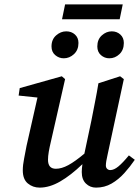

<svg xmlns="http://www.w3.org/2000/svg" viewBox="-20 -842 635 876"><path d="M418 14Q391 14 372 -4.5Q353 -23 353 -57Q353 -72 356 -93Q303 -42 254.5 -14Q206 14 161 14Q130 14 107 -5Q84 -24 84 -65Q84 -89 90 -118.5Q96 -148 101 -176L151 -397L65 -406L70 -440L262 -494L277 -481L212 -195Q206 -170 202.5 -149.5Q199 -129 199 -113Q199 -72 235 -72Q261 -72 291.5 -88.5Q322 -105 365 -141L397 -292Q405 -334 413.5 -376.5Q422 -419 429 -462L528 -494L545 -481L471 -137Q463 -103 463 -87Q463 -77 469 -71.5Q475 -66 483 -66Q500 -66 520 -82.5Q540 -99 568 -133L595 -113Q574 -82 547.5 -52.5Q521 -23 489 -4.5Q457 14 418 14ZM271 -576Q249 -576 232 -590.5Q215 -605 215 -630Q215 -662 236 -680.5Q257 -699 282 -699Q306 -699 322 -684.5Q338 -670 338 -646Q338 -614 317.5 -595Q297 -576 271 -576ZM479 -576Q457 -576 440.5 -590.5Q424 -605 424 -630Q424 -662 444.5 -680.5Q465 -699 490 -699Q513 -699 529 -684.5Q545 -670 545 -646Q545 -614 525 -595Q505 -576 479 -576ZM263 -754 277 -822H540L526 -754Z"/></svg>

Font: Source Serif Pro SemiBold
Style: Italic
Weight: 600
Italic angle: -12°
Designer: Frank Grießhammer
Foundry: Adobe Systems Incorporated
Version: Version 3.001;hotconv 1.0.111;makeotfexe 2.5.65597